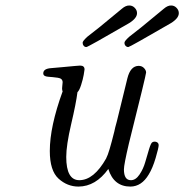

<svg xmlns="http://www.w3.org/2000/svg" viewBox="-20 -671 674 702"><path d="M138.2 -402.8Q138.2 -419.9 167 -421.9Q181.2 -422.9 208 -425.5Q234.9 -428.2 252.9 -429.7Q271 -431.2 272.9 -431.2Q289.1 -431.2 289.1 -417Q289.1 -414.1 286.1 -397.5Q283.2 -380.9 276.6 -360.4Q270 -339.8 263.2 -334Q258.3 -293.9 240.2 -217Q222.2 -140.1 222.2 -97.2Q222.2 -12.2 270 -12.2Q323.2 -12.2 368.2 -91.8L369.1 -94.2Q377.9 -109.4 397.9 -189.9Q399.9 -201.2 407.2 -227.1Q429.2 -316.9 445.8 -384.8Q457 -429.7 486.8 -430.2Q499 -430.2 506.6 -422.1Q514.2 -414.1 514.2 -406Q514.2 -397.9 451.2 -146Q433.1 -68.8 433.1 -51.8Q433.1 -11.7 459 -12.2Q476.1 -12.2 490 -32.7Q503.9 -53.2 511 -78.1Q518.1 -103 525.1 -126Q532.2 -148.9 537.1 -150.9Q543.9 -154.8 552 -151.9Q560.1 -148.9 560.1 -139.9Q560.1 -130.9 549.1 -93.5Q538.1 -56.2 523.9 -33.2Q498 10.7 457 11.2Q396 11.2 376 -53.2Q330.1 10.7 267.1 11.2Q226.1 11.2 194.1 -17.8Q162.1 -46.9 162.1 -119.1Q162.1 -208 209 -336.9Q207 -340.8 207 -348.1Q207 -352.1 208 -359.6Q209 -367.2 209 -370.1Q209 -384.3 191.4 -386.7Q173.8 -389.2 156 -390.4Q138.2 -391.6 138.2 -402.8ZM282.2 -514.2V-515.1Q282.2 -521 299.8 -537.1Q308.6 -543.9 342.8 -570.8Q389.6 -609.9 425.8 -639.2Q439.9 -651.4 453.1 -650.9Q464.4 -650.9 472.7 -642.3Q481 -633.8 481 -623Q481 -604 451.2 -585.9Q301.3 -499 295.9 -499Q290 -499 286.1 -503.4Q282.2 -507.8 282.2 -514.2ZM435.1 -514.2V-515.1Q435.1 -521 453.1 -537.1Q461.9 -543.9 496.1 -570.8Q543 -609.9 579.1 -639.2Q593.3 -651.4 606 -650.9Q617.2 -650.9 625.5 -642.3Q633.8 -633.8 633.8 -623Q633.8 -604 604 -585.9Q454.1 -499 449.2 -499Q443.4 -499 439.2 -503.4Q435.1 -507.8 435.1 -514.2Z"/></svg>

Font: CMU Classical Serif
Style: Italic
Weight: 500
Italic angle: -14.04°
Version: Version 0.7.0